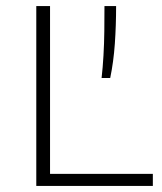

<svg xmlns="http://www.w3.org/2000/svg" viewBox="-20 -615 535 635"><path d="M100 0V-595H145.5V-40H485.5V0ZM316 -357Q320 -392 322.2 -431.2Q324.5 -470.5 325 -512Q325.5 -553.5 325.5 -595H364Q364 -530.5 359.8 -470.2Q355.5 -410 344.5 -357Z"/></svg>

Font: Encode Sans SC SemiExpanded ExtraLight
Style: Regular
Weight: 250
Width: 6
Designer: Multiple Designers
Foundry: Impallari Type
Version: Version 3.002